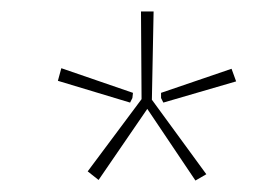

<svg xmlns="http://www.w3.org/2000/svg" viewBox="-20 -710 489 335"><path d="M340 -406 321 -395 237 -520 152 -396 133 -411 227 -537 226 -690H248L245 -536ZM211 -539 207 -531 81 -569 87 -591 212 -548ZM265 -531 261 -539V-548L384 -590L392 -568Z"/></svg>

Font: Taylor Sans Thin
Style: Regular
Weight: 100
Italic angle: -8°
Designer: Natanael Gama
Version: Version 1.001 September 8, 2015